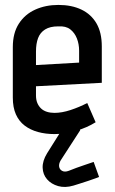

<svg xmlns="http://www.w3.org/2000/svg" viewBox="-20 -531 465 779"><path d="M305 -12H230V-3L171 91Q152 122 153 149.5Q154 177 171 196.5Q188 216 216 224Q244 232 278 222Q285 220 302 214.5Q319 209 337.5 203Q356 197 369 192Q382 187 382 187L360 126Q360 126 349.5 129.5Q339 133 323 138.5Q307 144 290 150Q273 156 259 162Q243 168 232.5 162.5Q222 157 220 145.5Q218 134 226 120L305 -2ZM126 -144V-181L393 -195V-343Q393 -399 371.5 -436Q350 -473 310.5 -492Q271 -511 217 -511Q165 -511 123 -492Q81 -473 56.5 -435Q32 -397 32 -340V-135Q32 -95 44.5 -67Q57 -39 80 -21.5Q103 -4 134 4.5Q165 13 201 13Q243 13 288 0Q333 -13 368 -35L334 -113Q301 -96 266 -84.5Q231 -73 201 -73Q184 -73 170 -77.5Q156 -82 146.5 -91Q137 -100 131.5 -113Q126 -126 126 -144ZM301 -325V-277L126 -267V-322Q126 -354 134.5 -376.5Q143 -399 163 -411.5Q183 -424 216 -424Q247 -426 265 -412Q283 -398 292 -375Q301 -352 301 -325Z"/></svg>

Font: Advent Pro SemiBold
Style: Regular
Weight: 600
Designer: VivaRado, Andreas Kalpakidis
Foundry: VivaRado, Andreas Kalpakidis
Version: Version 3.000